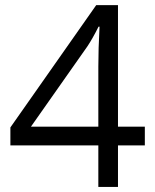

<svg xmlns="http://www.w3.org/2000/svg" viewBox="-20 -738 612 758"><path d="M551.8 -164.1H445.8V0H368.2V-164.1H21V-234.9L359.9 -717.8H445.8V-237.8H551.8ZM368.2 -237.8V-475.1Q368.2 -544.9 373 -632.8H369.1Q345.7 -585.9 325.2 -555.2L102.1 -237.8Z"/></svg>

Font: QFn3     
Style: Regular
Weight: 400
Foundry: Ascender Corporation
Version: Version 1.10